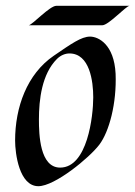

<svg xmlns="http://www.w3.org/2000/svg" viewBox="-20 -630 466 661"><path d="M378 -376C373 -477 319 -504 290 -504C260 -504 225 -479 165 -438C73 -375 32 -261 32 -146C32 -102 46 11 112 11C169 11 288 -87 322 -132C356 -177 382 -274 378 -376ZM301 -295C301 -230 281 -53 187 -53C117 -53 114 -167 114 -219C114 -287 124 -375 176 -427C189 -440 205 -446 219 -446C289 -446 301 -350 301 -295ZM174 -610C151 -610 92 -545 79 -543H332C354 -543 413 -609 426 -610Z"/></svg>

Font: Quintessential
Style: Regular
Weight: 400
Designer: Astigmatic (AOETI)
Foundry: Astigmatic (AOETI)
Version: Version 1.000